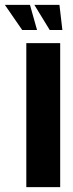

<svg xmlns="http://www.w3.org/2000/svg" viewBox="-75 -768 300 788"><path d="M33 0V-591H172V0ZM181 -645H129L66 -748H169ZM77 -645H16L-55 -748H48Z"/></svg>

Font: Alumni Sans ExtraBold
Style: Regular
Weight: 800
Designer: Robert E. Leuschke
Foundry: Robert E. Leuschke
Version: Version 1.018